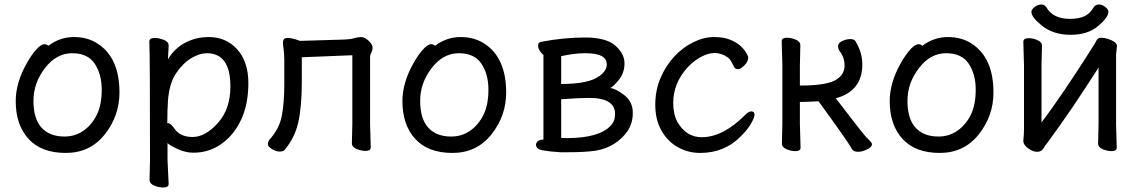

<svg xmlns="http://www.w3.org/2000/svg" viewBox="-20 -657 5077 855"><path d="M267 -49Q314 -49 351 -74.5Q388 -100 410.5 -144.5Q433 -189 433 -258Q433 -326 402 -373Q371 -420 301 -420Q231 -420 180 -353.5Q129 -287 129 -208Q129 -128 165 -88.5Q201 -49 267 -49ZM273 24Q164 24 107 -38.5Q50 -101 50 -207Q50 -289 100 -377Q121 -414 142 -437Q163 -460 177 -460Q190 -460 195 -453Q247 -492 309 -492Q371 -492 416 -462Q512 -399 512 -245Q512 -141 446.5 -58.5Q381 24 273 24Z M838 -47Q894 -47 950 -109Q1006 -171 1006 -272Q1006 -420 901 -420Q869 -420 832.5 -398.5Q796 -377 765 -332Q734 -287 728 -209Q725 -167 725 -111L724 -110Q724 -109 726 -109Q740 -109 757 -84Q782 -47 838 -47ZM707 178Q688 178 667 169.5Q646 161 646 144L648 55Q648 -421 645 -472Q645 -488 669 -488Q688 -488 709.5 -479.5Q731 -471 731 -454L728 -393Q757 -442 805 -467Q853 -492 909 -492Q987 -492 1036.5 -437Q1086 -382 1086 -287Q1086 -193 1054 -124.5Q1022 -56 966.5 -16.5Q911 23 841 23Q805 23 768.5 5.5Q732 -12 726 -20V56L731 162Q731 178 707 178Z M1225 18Q1210 18 1191.5 7Q1173 -4 1173 -15Q1173 -25 1179 -34Q1224 -83 1235 -141.5Q1246 -200 1246 -281V-387Q1246 -417 1243 -438Q1240 -459 1240 -467Q1240 -476 1244 -482Q1248 -488 1263 -488Q1275 -488 1296 -482L1316 -475L1516 -481Q1541 -482 1557.5 -487Q1574 -492 1589 -492Q1604 -492 1621.5 -475.5Q1639 -459 1639 -445Q1639 -432 1633.5 -422.5Q1628 -413 1628 -402V-107L1631 -1Q1631 15 1608 15Q1589 15 1568 6.5Q1547 -2 1547 -19L1549 -107V-411L1324 -402V-291Q1324 -184 1308.5 -113.5Q1293 -43 1247 11Q1241 18 1225 18Z M1989 -49Q2036 -49 2073 -74.5Q2110 -100 2132.5 -144.5Q2155 -189 2155 -258Q2155 -326 2124 -373Q2093 -420 2023 -420Q1953 -420 1902 -353.5Q1851 -287 1851 -208Q1851 -128 1887 -88.5Q1923 -49 1989 -49ZM1995 24Q1886 24 1829 -38.5Q1772 -101 1772 -207Q1772 -289 1822 -377Q1843 -414 1864 -437Q1885 -460 1899 -460Q1912 -460 1917 -453Q1969 -492 2031 -492Q2093 -492 2138 -462Q2234 -399 2234 -245Q2234 -141 2168.5 -58.5Q2103 24 1995 24Z M2503 -42Q2649 -42 2700 -98Q2719 -118 2719 -150Q2719 -221 2603 -221Q2560 -221 2479 -215V-43ZM2479 -283Q2603 -283 2650 -319Q2682 -342 2682 -370Q2682 -396 2658 -408Q2634 -420 2586 -420Q2538 -420 2479 -407ZM2504 21H2476Q2427 18 2397 12.5Q2367 7 2367 -12Q2367 -22 2375.5 -28.5Q2384 -35 2397 -35H2400V-413Q2393 -417 2384.5 -429.5Q2376 -442 2376 -454Q2376 -469 2391 -471Q2491 -490 2585 -490Q2679 -490 2720 -454Q2761 -418 2761 -375Q2761 -332 2735 -300.5Q2709 -269 2697 -265Q2724 -262 2761 -232.5Q2798 -203 2798 -155Q2798 -108 2774.5 -73.5Q2751 -39 2714 -16Q2677 7 2632.5 14Q2588 21 2504 21Z M3098 24Q3044 24 2998.5 -1.5Q2953 -27 2925.5 -75.5Q2898 -124 2898 -190Q2898 -255 2921 -309Q2944 -363 2981.5 -404Q3019 -445 3066.5 -468.5Q3114 -492 3159 -492Q3203 -492 3232 -480Q3261 -468 3278.5 -451.5Q3296 -435 3304 -420.5Q3312 -406 3312 -401Q3312 -383 3295 -366Q3278 -349 3267 -349Q3255 -349 3250 -357Q3243 -371 3236 -383.5Q3229 -396 3220 -402Q3192 -421 3163 -421Q3134 -421 3101.5 -403.5Q3069 -386 3041 -356Q2978 -286 2978 -199Q2978 -149 2996 -115Q3035 -46 3105 -46Q3199 -46 3297 -144Q3314 -161 3325 -161Q3340 -161 3340 -146Q3340 -135 3325.5 -108.5Q3311 -82 3281 -52Q3208 24 3098 24Z M3801 19Q3781 19 3773 6Q3765 -14 3625 -206Q3571 -203 3542 -203V-106L3545 0Q3545 16 3522 16Q3503 16 3482.5 7.5Q3462 -1 3462 -18L3464 -106V-366L3461 -473Q3461 -489 3485 -489Q3503 -489 3523.5 -480.5Q3544 -472 3544 -455L3542 -366V-276Q3653 -276 3697 -298.5Q3741 -321 3741 -366Q3741 -401 3718 -431Q3712 -440 3712 -452Q3712 -466 3731 -474.5Q3750 -483 3766 -483Q3784 -483 3790 -473Q3820 -423 3820 -370Q3820 -251 3701 -219L3700 -220Q3701 -220 3713 -205Q3725 -190 3778 -120.5Q3831 -51 3847 -36.5Q3863 -22 3863 -15Q3863 -2 3841 8.5Q3819 19 3801 19Z M4159 -49Q4206 -49 4243 -74.5Q4280 -100 4302.5 -144.5Q4325 -189 4325 -258Q4325 -326 4294 -373Q4263 -420 4193 -420Q4123 -420 4072 -353.5Q4021 -287 4021 -208Q4021 -128 4057 -88.5Q4093 -49 4159 -49ZM4165 24Q4056 24 3999 -38.5Q3942 -101 3942 -207Q3942 -289 3992 -377Q4013 -414 4034 -437Q4055 -460 4069 -460Q4082 -460 4087 -453Q4139 -492 4201 -492Q4263 -492 4308 -462Q4404 -399 4404 -245Q4404 -141 4338.5 -58.5Q4273 24 4165 24Z M4598 19Q4580 19 4558.5 3.5Q4537 -12 4537 -29V-31Q4540 -58 4540 -86V-364L4537 -471Q4537 -487 4561 -487Q4579 -487 4599.5 -478.5Q4620 -470 4620 -453L4618 -364V-112Q4711 -234 4853 -459Q4858 -467 4863.5 -478Q4869 -489 4885 -489Q4897 -489 4913 -484Q4954 -471 4954 -452L4950 -415V-106L4953 0Q4953 16 4930 16Q4911 16 4890.5 7.5Q4870 -1 4870 -18L4872 -106V-356Q4749 -163 4644 -21Q4634 -9 4625.5 5Q4617 19 4598 19ZM4747 -502Q4669 -502 4617 -545Q4573 -581 4573 -604Q4573 -615 4587.5 -626Q4602 -637 4617 -637Q4632 -637 4640 -624Q4669 -573 4745 -573Q4782 -573 4807.5 -584Q4833 -595 4850 -624Q4858 -637 4874 -637Q4888 -637 4902 -626Q4916 -615 4916 -604Q4916 -580 4870 -541Q4824 -502 4747 -502Z"/></svg>

Font: LXGW WenKai Lite Medium
Style: Regular
Weight: 500
Designer: LXGW / Fontworks Inc.
Foundry: LXGW / Fontworks Inc.
Version: Version 1.511; March 25, 2025